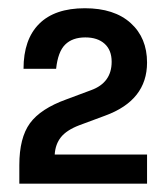

<svg xmlns="http://www.w3.org/2000/svg" viewBox="-20 -938 404 466"><path d="M336.9 -492.2H26.9V-537.1Q26.9 -603.5 52.7 -638.9Q78.6 -674.3 141.1 -696.8L201.2 -719.2Q251 -737.3 251 -788.1Q251 -816.4 233.9 -831.8Q216.8 -847.2 187 -847.2Q155.8 -847.2 138.2 -829.8Q120.6 -812.5 116.2 -771H37.1Q37.1 -842.3 75 -880.1Q112.8 -918 186 -918Q257.3 -918 297.1 -882.1Q336.9 -846.2 336.9 -786.1Q336.9 -694.3 234.9 -657.2L171.9 -633.8Q141.6 -622.1 127.9 -605Q114.3 -587.9 112.8 -563H336.9Z"/></svg>

Font: Creato Display
Style: Bold
Weight: 700
Version: Version 1.000